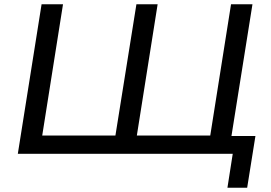

<svg xmlns="http://www.w3.org/2000/svg" viewBox="-20 -725 1278 905"><path d="M1052 160 1077 0H64L176 -705H277L179 -86H524L623 -705H723L625 -86H971L1069 -705H1170L1071 -84H1184L1145 160Z"/></svg>

Font: Nunito Sans 10pt SemiExpanded Medium
Style: Italic
Weight: 500
Width: 6
Italic angle: -9°
Designer: Vernon Adams
Foundry: Vernon Adams
Version: Version 3.101;gftools[0.9.27]